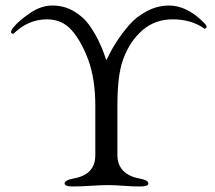

<svg xmlns="http://www.w3.org/2000/svg" viewBox="-20 -670 779 695"><path d="M592 -650Q656 -650 717 -589Q728 -578 728 -573Q728 -570 724.5 -567.5Q721 -565 719 -567Q672 -600 605 -600Q541 -600 495 -560Q449 -520 425 -453Q405 -398 405 -288V-108Q405 -74 425.5 -52.5Q446 -31 484 -24Q517 -18 517 -6Q517 5 488 5Q460 5 426.5 2.5Q393 0 371 0Q347 0 309 2.5Q271 5 243 5Q214 5 214 -6Q214 -18 247 -24Q325 -38 325 -108V-287Q325 -383 300 -452Q275 -520 240 -560Q205 -600 150 -600Q83 -600 30 -549Q28 -547 24 -548.5Q20 -550 20 -553Q19 -560 32 -575Q51 -597 90 -623.5Q129 -650 170 -650Q212 -650 247 -629.5Q282 -609 302.5 -580Q323 -551 337 -522Q351 -493 358 -472L365 -452L375 -472Q385 -493 404 -522Q423 -551 448 -580Q473 -609 511.5 -629.5Q550 -650 592 -650Z"/></svg>

Font: EB Garamond
Style: SC
Weight: 400
Version: Version 000.010